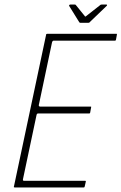

<svg xmlns="http://www.w3.org/2000/svg" viewBox="-20 -821 532 841"><path d="M44 0Q42 0 41 -1Q40 -2 41 -4L182 -669Q182 -673 187 -673H490Q492 -673 492 -672Q492 -671 492 -669L488 -647Q487 -645 486.5 -644Q486 -643 484 -643H216Q212 -643 210.5 -641Q209 -639 208 -636L150 -361Q149 -359 151 -356.5Q153 -354 155 -354H377Q379 -354 379.5 -353Q380 -352 379 -350L375 -328Q375 -327 374 -325.5Q373 -324 371 -324H148Q144 -324 142.5 -322.5Q141 -321 140 -317L81 -38Q80 -34 80.5 -31.5Q81 -29 86 -29H353Q355 -29 355.5 -28.5Q356 -28 356 -26L351 -4Q350 -2 349.5 -1Q349 0 347 0ZM332 -721Q329 -721 327 -724L283 -795Q282 -797 283.5 -799Q285 -801 288 -801H308Q312 -801 313 -798L351 -751Q353 -746 358 -751L418 -798Q420 -801 425 -801H446Q449 -801 449 -799Q449 -797 447 -795L373 -724Q372 -721 366 -721Z"/></svg>

Font: Glory Thin Thin
Style: Italic
Weight: 250
Italic angle: -12°
Version: Version 1.011